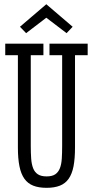

<svg xmlns="http://www.w3.org/2000/svg" viewBox="-20 -878 441 911"><path d="M4.9 -670.9H186V-616.2H126V-186Q126 -152.3 127.9 -125.5Q129.9 -98.6 137.2 -79.8Q144.5 -61 159.7 -51Q174.8 -41 201.2 -41Q227.5 -41 242.2 -51Q256.8 -61 264.2 -79.8Q271.5 -98.6 273.2 -125.5Q274.9 -152.3 274.9 -186V-616.2H214.8V-670.9H396V-616.2H335.9V-178.2Q335.9 -125.5 328.9 -89.1Q321.8 -52.7 305.9 -30Q290 -7.3 264.2 2.9Q238.3 13.2 201.2 13.2Q163.6 13.2 137.7 2.9Q111.8 -7.3 95.7 -30Q79.6 -52.7 72.3 -89.1Q64.9 -125.5 64.9 -178.2V-616.2H4.9ZM295.9 -720.7 199.7 -793.9 104 -720.7 74.7 -751 199.7 -857.9 324.7 -751Z"/></svg>

Font: Stint Ultra Condensed
Style: Regular
Weight: 400
Width: 1
Designer: Astigmatic (AOETI)
Foundry: Astigmatic (AOETI)
Version: Version 1.000